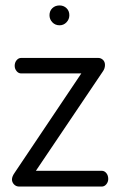

<svg xmlns="http://www.w3.org/2000/svg" viewBox="-20 -686 441 706"><path d="M112 -58H354Q364 -58 371 -49.5Q378 -41 378 -28Q378 -17 371 -8.5Q364 0 354 0H51Q39 0 31.5 -8Q24 -16 24 -26Q24 -37 34 -51L279 -416H58Q48 -416 41 -424.5Q34 -433 34 -444Q34 -456 41 -464.5Q48 -473 58 -473H341Q351 -473 358.5 -466Q366 -459 366 -447Q366 -434 358 -423ZM199 -666Q214 -666 224.5 -656Q235 -646 235 -630Q235 -615 224.5 -604Q214 -593 199 -593Q183 -593 172.5 -604Q162 -615 162 -630Q162 -646 172.5 -656Q183 -666 199 -666Z"/></svg>

Font: Dosis
Style: Regular
Weight: 400
Designer: Edgar Tolentino, Pablo Impallari, Igino Marini
Foundry: Edgar Tolentino, Pablo Impallari, Igino Marini
Version: Version 1.007